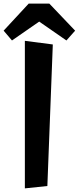

<svg xmlns="http://www.w3.org/2000/svg" viewBox="-44 -1025 434 1058"><path d="M172 -906 22 -802 -24 -856 114 -1005H228L370 -856L322 -802ZM93 13V-800L247 -780L217 0Z"/></svg>

Font: RocknRoll One
Style: Regular
Weight: 400
Designer: Fontworks Inc.
Foundry: Fontworks Inc.
Version: Version 1.100